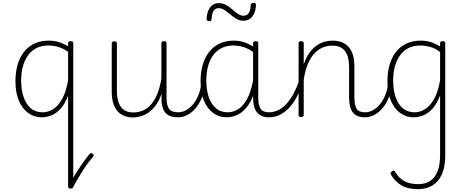

<svg xmlns="http://www.w3.org/2000/svg" viewBox="-20 -803 3263 1342"><path d="M490 507Q487 514 478.5 513.5Q470 513 464.5 506.5Q459 500 463 491Q482 455 505 417.5Q528 380 553.5 343Q579 306 606 273Q611 267 616.5 267Q622 267 628 272Q635 276 634.5 281.5Q634 287 628 295Q600 328 574.5 365.5Q549 403 528 439.5Q507 476 490 507ZM272 17Q219 17 177.5 -13Q136 -43 112 -99Q88 -155 88 -235Q88 -285 97.5 -328.5Q107 -372 126 -407Q145 -442 173 -467Q201 -492 238 -505.5Q275 -519 322 -519Q357 -519 389 -509.5Q421 -500 456 -479V-500Q456 -508 461 -511.5Q466 -515 474 -515Q484 -515 488 -511.5Q492 -508 492 -500V500Q492 508 487.5 511.5Q483 515 473 515Q465 515 460.5 511.5Q456 508 456 500V-135Q434 -76 403 -42.5Q372 -9 338 4Q304 17 272 17ZM128 -238Q128 -177 144.5 -126.5Q161 -76 194.5 -47Q228 -18 278 -18Q315 -18 350 -39Q385 -60 413.5 -109.5Q442 -159 456 -242V-441Q419 -466 385 -475.5Q351 -485 318 -485Q283 -485 253 -474.5Q223 -464 200.5 -443.5Q178 -423 161.5 -393Q145 -363 136.5 -324.5Q128 -286 128 -238Z M909 18Q868 18 834.5 0.5Q801 -17 781 -57Q761 -97 761 -161V-499Q761 -507 765 -510.5Q769 -514 778 -514Q788 -514 792.5 -510.5Q797 -507 797 -499V-169Q797 -121 809 -87Q821 -53 846 -35Q871 -17 912 -17Q943 -17 973 -28Q1003 -39 1029.5 -66Q1056 -93 1076.5 -139.5Q1097 -186 1108 -255V-500Q1108 -509 1112.5 -512Q1117 -515 1127 -515Q1136 -515 1140 -512Q1144 -509 1144 -500V-123Q1144 -66 1161.5 -42Q1179 -18 1226 -18Q1233 -18 1237 -12.5Q1241 -7 1241 -0.5Q1241 6 1237.5 11.5Q1234 17 1226 17Q1197 17 1176 10.5Q1155 4 1141 -9.5Q1127 -23 1119.5 -43.5Q1112 -64 1109 -91V-149Q1093 -99 1068.5 -66.5Q1044 -34 1017 -15.5Q990 3 961.5 10.5Q933 18 909 18Z M1224 17Q1215 17 1210 11.5Q1205 6 1205 -0.5Q1205 -7 1210 -12.5Q1215 -18 1224 -18Q1256 -18 1284 -34.5Q1312 -51 1333.5 -79Q1355 -107 1368.5 -142.5Q1382 -178 1386 -215Q1387 -225 1393.5 -227.5Q1400 -230 1406 -226.5Q1412 -223 1412 -213Q1409 -171 1394.5 -130Q1380 -89 1355 -56Q1330 -23 1296.5 -3Q1263 17 1224 17Z M1565 17Q1512 17 1470.5 -13Q1429 -43 1405.5 -99Q1382 -155 1382 -235Q1382 -285 1391.5 -328.5Q1401 -372 1420 -407Q1439 -442 1467 -467Q1495 -492 1532 -505.5Q1569 -519 1616 -519Q1652 -519 1685.5 -508Q1719 -497 1755 -474V-436Q1716 -464 1680.5 -474.5Q1645 -485 1612 -485Q1577 -485 1547 -474.5Q1517 -464 1494 -443.5Q1471 -423 1455 -393Q1439 -363 1430.5 -324.5Q1422 -286 1422 -238Q1422 -177 1438.5 -126.5Q1455 -76 1488.5 -47Q1522 -18 1573 -18Q1609 -18 1644 -39.5Q1679 -61 1706.5 -110Q1734 -159 1749 -242L1769 -201Q1749 -115 1715 -67.5Q1681 -20 1642 -1.5Q1603 17 1565 17ZM1862 17Q1832 17 1810.5 8Q1789 -1 1775.5 -18.5Q1762 -36 1755.5 -60.5Q1749 -85 1749 -117V-500Q1749 -508 1754 -511.5Q1759 -515 1768 -515Q1778 -515 1781.5 -511.5Q1785 -508 1785 -500V-118Q1785 -69 1801 -43.5Q1817 -18 1862 -18Q1868 -18 1872 -12.5Q1876 -7 1876 -0.5Q1876 6 1873 11.5Q1870 17 1862 17Z M1859 17Q1850 17 1845 11.5Q1840 6 1840 -0.5Q1840 -7 1845 -12.5Q1850 -18 1859 -18Q1894 -18 1926 -34Q1958 -50 1984 -79Q2010 -108 2031.5 -148Q2053 -188 2069 -235Q2071 -244 2078.5 -244.5Q2086 -245 2091 -239Q2096 -233 2093 -223Q2079 -176 2057.5 -132.5Q2036 -89 2007 -56Q1978 -23 1941 -3Q1904 17 1859 17Z M1441 -655Q1424 -655 1424 -673Q1427 -723 1449 -752Q1471 -781 1509 -781Q1538 -781 1560.5 -768Q1583 -755 1602.5 -738Q1622 -721 1642 -707Q1662 -693 1683 -693Q1706 -693 1718.5 -711.5Q1731 -730 1732 -766Q1736 -783 1751 -783Q1762 -783 1765.5 -779.5Q1769 -776 1769 -765Q1766 -715 1743 -686.5Q1720 -658 1682 -658Q1655 -658 1632.5 -671.5Q1610 -685 1589.5 -702Q1569 -719 1549.5 -732.5Q1530 -746 1508 -746Q1485 -746 1473 -727.5Q1461 -709 1459 -671Q1458 -662 1454.5 -658.5Q1451 -655 1441 -655Z M2533 17Q2500 17 2478 7.5Q2456 -2 2443.5 -20.5Q2431 -39 2425.5 -64.5Q2420 -90 2420 -123V-331Q2420 -381 2408 -415Q2396 -449 2370 -466.5Q2344 -484 2301 -484Q2271 -484 2240 -472.5Q2209 -461 2182 -434Q2155 -407 2134.5 -361.5Q2114 -316 2103 -247V0Q2103 8 2098.5 11.5Q2094 15 2084 15Q2075 15 2071 11.5Q2067 8 2067 0V-500Q2067 -508 2071 -511.5Q2075 -515 2084 -515Q2094 -515 2098.5 -511.5Q2103 -508 2103 -500V-353Q2120 -404 2144 -436Q2168 -468 2195.5 -486.5Q2223 -505 2251 -512Q2279 -519 2305 -519Q2349 -519 2383 -501.5Q2417 -484 2437 -444.5Q2457 -405 2457 -340V-123Q2457 -70 2472 -44Q2487 -18 2533 -18Q2540 -18 2543.5 -12.5Q2547 -7 2547 -0.5Q2547 6 2543.5 11.5Q2540 17 2533 17Z M2530 17Q2521 17 2516 11.5Q2511 6 2511 -0.5Q2511 -7 2516 -12.5Q2521 -18 2530 -18Q2562 -18 2590 -34.5Q2618 -51 2639.5 -79Q2661 -107 2674.5 -142.5Q2688 -178 2692 -215Q2693 -225 2699.5 -227.5Q2706 -230 2712 -226.5Q2718 -223 2718 -213Q2715 -171 2700.5 -130Q2686 -89 2661 -56Q2636 -23 2602.5 -3Q2569 17 2530 17Z M2900 519Q2830 519 2785.5 492.5Q2741 466 2712 417Q2708 410 2710 404.5Q2712 399 2720 395Q2727 388 2733.5 390.5Q2740 393 2742 399Q2767 441 2805 462.5Q2843 484 2905 484Q2953 484 2986.5 462Q3020 440 3038 395.5Q3056 351 3056 282V-136Q3033 -76 3002.5 -43Q2972 -10 2938 3.5Q2904 17 2872 17Q2819 17 2777.5 -13Q2736 -43 2712 -99Q2688 -155 2688 -235Q2688 -285 2697.5 -328.5Q2707 -372 2726 -407Q2745 -442 2773 -467Q2801 -492 2838 -505.5Q2875 -519 2922 -519Q2958 -519 2990 -509Q3022 -499 3056 -478V-500Q3056 -508 3060.5 -511.5Q3065 -515 3074 -515Q3084 -515 3088 -511.5Q3092 -508 3092 -500V285Q3092 363 3069 414.5Q3046 466 3003.5 492.5Q2961 519 2900 519ZM2878 -18Q2915 -18 2950 -39.5Q2985 -61 3013.5 -110Q3042 -159 3056 -242V-440Q3019 -467 2984.5 -476Q2950 -485 2918 -485Q2883 -485 2853 -474.5Q2823 -464 2800.5 -443.5Q2778 -423 2761.5 -393Q2745 -363 2736.5 -324.5Q2728 -286 2728 -238Q2728 -177 2744.5 -126.5Q2761 -76 2794.5 -47Q2828 -18 2878 -18Z"/></svg>

Font: Playwrite NG Modern Thin
Style: Regular
Weight: 250
Designer: Veronika Burian, José Scaglione
Foundry: TypeTogether
Version: Version 1.002